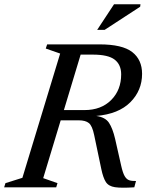

<svg xmlns="http://www.w3.org/2000/svg" viewBox="-40 -878 692 900"><path d="M162.5 -43 229.5 -19.5 223.5 0H-20.5L-14.5 -19.5L65 -44.5L242 -627L174.5 -650.5L181 -670H426Q533.5 -670 579.8 -634Q626 -598 626 -532Q626 -454 571 -398.8Q516 -343.5 411 -334.5Q453.5 -328.5 470.8 -302.5Q488 -276.5 499.5 -227.5L528 -101.5Q535.5 -68 544.2 -52.8Q553 -37.5 565.5 -33.2Q578 -29 597.5 -29.5L589.5 0Q529 4 499 -0.5Q469 -5 456.2 -24.8Q443.5 -44.5 435 -85L401.5 -244.5Q392.5 -288.5 376.5 -301.2Q360.5 -314 329 -314H244.5ZM356 -362Q434 -362 481 -409Q528 -456 528 -529.5Q528 -574.5 497.8 -598.2Q467.5 -622 395 -622H338L259.5 -362ZM415.5 -738 494.5 -858H618.5L617 -846.5L450.5 -738Z"/></svg>

Font: Newsreader Text Medium
Style: Italic
Weight: 500
Italic angle: -17°
Designer: Hugues Gentile
Foundry: Production Type
Version: Version 1.001